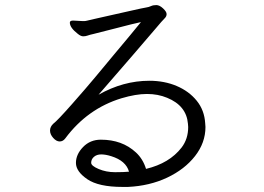

<svg xmlns="http://www.w3.org/2000/svg" viewBox="-20 -727 1040 756"><path d="M488 -51Q476 -94 418 -112Q396 -119 378.5 -119Q361 -119 350 -109.5Q339 -100 339 -86Q339 -74 368.5 -61.5Q398 -49 433 -49Q468 -49 488 -51ZM788 -241 789 -227Q789 -165 748 -112.5Q707 -60 638 -27.5Q569 5 484 9H462Q368 9 323.5 -21.5Q279 -52 279 -85.5Q279 -119 307 -148Q335 -177 377 -177Q419 -177 453.5 -164.5Q488 -152 515.5 -126.5Q543 -101 555 -62Q647 -84 695 -146Q721 -180 721 -227L720 -240Q714 -311 638 -342Q602 -357 558.5 -357Q515 -357 458 -340Q324 -299 237 -182Q228 -170 215 -170Q202 -170 189.5 -184Q177 -198 177 -213Q177 -228 190 -240Q206 -252 263 -316.5Q320 -381 356.5 -425Q393 -469 428 -511Q463 -553 491.5 -587Q520 -621 535 -640Q506 -634 435.5 -615.5Q365 -597 349 -593.5Q333 -590 325 -587Q317 -584 307.5 -584Q298 -584 286 -594Q255 -618 255 -638Q255 -646 268 -646L305 -644H312Q316 -644 322 -645.5Q328 -647 352 -652.5Q376 -658 407.5 -665Q439 -672 492 -684Q545 -696 555.5 -697.5Q566 -699 574.5 -703Q583 -707 595.5 -707Q608 -707 622 -694Q636 -681 636 -671.5Q636 -662 628 -654.5Q620 -647 591.5 -613Q563 -579 501 -507.5Q439 -436 368 -354Q465 -409 568 -409Q627 -409 675.5 -388.5Q724 -368 754.5 -330.5Q785 -293 788 -241Z"/></svg>

Font: LXGW WenKai Mono Lite
Style: Regular
Weight: 400
Monospace: yes
Designer: LXGW / Fontworks Inc.
Foundry: LXGW / Fontworks Inc.
Version: Version 1.520; June 14, 2025